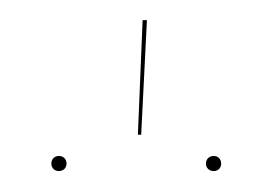

<svg xmlns="http://www.w3.org/2000/svg" viewBox="-20 -815 265 187"><path d="M118.9 -795.4 114.3 -683.8H117.5L123.1 -795.4ZM37.3 -663.1C32.6 -663.1 30 -659.5 30 -655.7C30 -651.9 32.6 -648.4 37.3 -648.4C42.2 -648.4 44.8 -651.9 44.8 -655.7C44.8 -659.5 42.2 -663.1 37.4 -663.1ZM188.1 -663.1C183.2 -663.1 180.6 -659.5 180.6 -655.7C180.6 -651.9 183.2 -648.4 188.1 -648.4C192.9 -648.4 195.4 -651.9 195.4 -655.7C195.4 -659.5 192.9 -663.1 188.1 -663.1Z"/></svg>

Font: Fira Sans Four
Style: Regular
Weight: 100
Designer: Carrois Corporate & Edenspiekermann AG
Foundry: Carrois Corporate GbR & Edenspiekermann AG
Version: Version 4.203;PS 004.203;hotconv 1.0.88;makeotf.lib2.5.64775